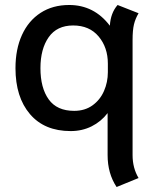

<svg xmlns="http://www.w3.org/2000/svg" viewBox="-20 -516 618 769"><path d="M411 105V-63Q385 -29 347 -10Q309 9 263 9Q158 9 100 -59Q42 -127 42 -243Q42 -319 68 -376Q94 -433 142.5 -464.5Q191 -496 257 -496Q357 -496 420 -413Q423 -464 451 -496L535 -463Q522 -441 516.5 -418Q511 -395 511 -356V105Q511 157 535 197L447 233Q411 179 411 105ZM412 -227V-261Q412 -326 375 -370Q338 -414 273 -414Q208 -414 175 -367Q142 -320 142 -243Q142 -164 175 -118Q208 -72 277 -72Q320 -72 350.5 -94Q381 -116 396.5 -151.5Q412 -187 412 -227Z"/></svg>

Font: Niramit Medium
Style: Regular
Weight: 500
Designer: Katatrad Aksorn Co.,Ltd.
Foundry: Cadson Demak Co.,Ltd.
Version: Version 1.000; ttfautohint (v1.6)